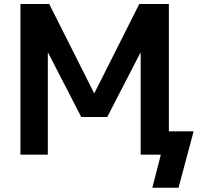

<svg xmlns="http://www.w3.org/2000/svg" viewBox="-20 -750 968 931"><path d="M79.1 0V-730.5H218.8L435.5 -299.8H438.5L655.3 -730.5H798.8V-113.3H918.9L845.7 160.2H718.8L759.8 0H662.1V-493.2H660.2L500 -182.6H374L213.9 -493.2H211.9V0Z"/></svg>

Font: GenEi M Gothic v2 Bold
Style: Regular
Weight: 700
Version: Version 2.0